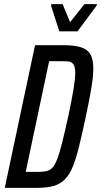

<svg xmlns="http://www.w3.org/2000/svg" viewBox="-20 -906 488 926"><path d="M3 0 149 -688H286Q339 -688 370.5 -678Q402 -668 416 -644Q430 -620 430 -577Q430 -538 420.5 -481Q411 -424 394 -344Q376 -260 361.5 -200.5Q347 -141 331 -102Q315 -63 292.5 -40.5Q270 -18 238 -9Q206 0 159 0ZM104 -77H165Q187 -77 203.5 -80.5Q220 -84 232.5 -97Q245 -110 256 -138.5Q267 -167 279.5 -217Q292 -267 309 -344Q327 -428 335 -478.5Q343 -529 343 -556Q343 -575 339 -586Q335 -597 327 -603Q319 -609 307 -610Q295 -611 278 -611H217ZM266 -755 226 -879 228 -886H282L318 -799L387 -886H448L446 -879L354 -755Z"/></svg>

Font: Saira ExtraCondensed Medium
Style: Italic
Weight: 500
Width: 2
Italic angle: -12°
Designer: Hector Gatti with collaboration of the Omnibus-Type team
Foundry: Omnibus-Type
Version: Version 1.101